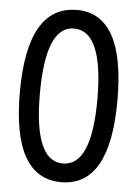

<svg xmlns="http://www.w3.org/2000/svg" viewBox="-54 -805 608 850"><g transform="rotate(5 250.0 -380.0)"><path d="M253.9 -762.7Q466.8 -762.7 466.8 -379.9Q466.8 2.9 250 2.9Q33.2 2.9 33.2 -377Q33.2 -762.7 253.9 -762.7ZM248 -679.7Q122.1 -679.7 122.1 -378.9Q122.1 -80.1 250 -80.1Q377.9 -80.1 377.9 -376Q377.9 -679.7 248 -679.7Z"/></g></svg>

Font: MotoyaLCedar
Style: W3 mono
Weight: 400
Version: Version 1.01